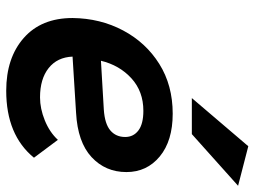

<svg xmlns="http://www.w3.org/2000/svg" viewBox="-118 -672 799 602"><g transform="rotate(90 281.0 -370.5)"><path d="M264 9Q161 9 98.5 -46Q36 -101 36 -199Q37 -286 75 -357.5Q113 -429 180 -471Q247 -513 336 -513Q421 -513 470 -472.5Q519 -432 519 -368Q519 -302 472 -258.5Q425 -215 333 -210L157 -199Q159 -151 193 -124Q227 -97 285 -97Q320 -97 357 -112Q394 -127 418 -153L474 -78Q403 9 264 9ZM327 -421Q266 -421 225 -383.5Q184 -346 170 -288L323 -297Q368 -300 388.5 -317.5Q409 -335 409 -364Q409 -390 388.5 -405.5Q368 -421 327 -421ZM287 -573 438 -750 562 -718 400 -573Z"/></g></svg>

Font: Livvic SemiBold
Style: Italic
Weight: 600
Italic angle: -10°
Designer: Jacques Le Bailly, Baron von Fonthausen
Version: Version 1.001; ttfautohint (v1.8.2)